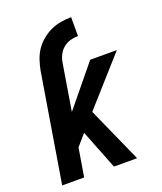

<svg xmlns="http://www.w3.org/2000/svg" viewBox="-138 -832 775 920"><g transform="rotate(-20 250.0 -371.5)"><path d="M110 -553Q115 -579 123.5 -604.5Q132 -630 147 -652.5Q162 -675 184.5 -693.5Q207 -712 231.5 -723Q256 -734 282.5 -738.5Q309 -743 335 -743V-647Q316 -647 296 -641.5Q276 -636 260 -623Q244 -610 234.5 -591Q225 -572 222 -553ZM283 0 204 -201 155 -145 131 0H19L110 -553H222L183 -315L351 -520H487L275 -282L401 0Z"/></g></svg>

Font: Iosevka Oblique
Style: Bold
Weight: 700
Italic angle: -9°
Monospace: yes
Designer: Belleve Invis
Foundry: Belleve Invis
Version: Version 32.5.0; ttfautohint (v1.8.4)